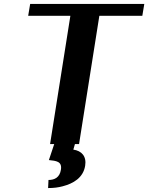

<svg xmlns="http://www.w3.org/2000/svg" viewBox="-20 -731 752 974"><path d="M123 -651H337L234 0H381L484 -651H702L712 -711H133ZM228 81C264 85 296 87 289 130C283 169 257 182 226 182L224 223C252 223 276 220 298 214C352 200 402 171 412 110C420 62 394 34 352 28L361 -3H256Z"/></svg>

Font: Aerodynamic
Style: Obl
Weight: 500
Designer: Google
Version: Version 2.000980; 2014